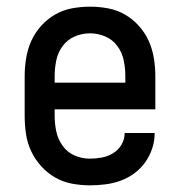

<svg xmlns="http://www.w3.org/2000/svg" viewBox="-20 -548 540 576"><path d="M250 8Q223 8 196 3Q169 -2 145.5 -15.5Q122 -29 103.5 -49.5Q85 -70 73.5 -94.5Q62 -119 58 -146Q54 -173 54 -200V-320Q54 -347 58.5 -374Q63 -401 74 -425.5Q85 -450 103.5 -470.5Q122 -491 145.5 -504.5Q169 -518 196 -523Q223 -528 250 -528Q277 -528 304 -523Q331 -518 354.5 -504.5Q378 -491 396.5 -470.5Q415 -450 426 -425.5Q437 -401 441.5 -374Q446 -347 446 -320V-220H144V-200Q144 -176 149 -153Q154 -130 168 -110.5Q182 -91 204 -81.5Q226 -72 250 -72Q268 -72 286 -75.5Q304 -79 319.5 -88.5Q335 -98 344.5 -114Q354 -130 354 -149H444Q444 -125 436.5 -102.5Q429 -80 415.5 -61Q402 -42 383 -28Q364 -14 342 -6Q320 2 296.5 5Q273 8 250 8ZM144 -300H356V-320Q356 -344 351 -367.5Q346 -391 332 -410Q318 -429 296 -438.5Q274 -448 250 -448Q226 -448 204 -438.5Q182 -429 168 -410Q154 -391 149 -367.5Q144 -344 144 -320Z"/></svg>

Font: Iosevka Medium
Style: Regular
Weight: 500
Monospace: yes
Designer: Belleve Invis
Foundry: Belleve Invis
Version: Version 32.5.0; ttfautohint (v1.8.4)